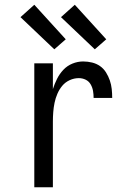

<svg xmlns="http://www.w3.org/2000/svg" viewBox="-20 -786 540 806"><path d="M124 0V-520H202V-412Q209 -434 219.5 -455Q230 -476 246 -493Q262 -510 284 -519Q306 -528 329 -528Q348 -528 366.5 -523.5Q385 -519 400 -508.5Q415 -498 425 -482Q435 -466 441 -448.5Q447 -431 449 -412.5Q451 -394 451 -375H373Q373 -390 370.5 -404.5Q368 -419 360.5 -432Q353 -445 339.5 -451.5Q326 -458 311 -458Q291 -458 272.5 -449.5Q254 -441 241.5 -426Q229 -411 221 -392.5Q213 -374 209 -354.5Q205 -335 203.5 -315Q202 -295 202 -276V0ZM378 -579 236 -714 294 -766 426 -621ZM208 -579 66 -714 124 -766 256 -621Z"/></svg>

Font: Iosevka Term SS14
Style: Regular
Weight: 400
Monospace: yes
Designer: Belleve Invis
Foundry: Belleve Invis
Version: Version 24.1.1; ttfautohint (v1.8.4)